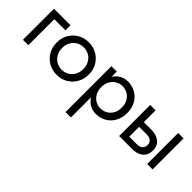

<svg xmlns="http://www.w3.org/2000/svg" viewBox="32 -1131 2012 2012"><g transform="rotate(45 1038.0 -125.0)"><path d="M325 -460V-385H160V0H80V-460Z M350 -230Q350 -300 381.5 -354Q413 -408 467 -439Q521 -470 588 -470Q656 -470 709.5 -439Q763 -408 794.5 -354Q826 -300 826 -230Q826 -161 794.5 -106.5Q763 -52 709.5 -21Q656 10 588 10Q521 10 467 -21Q413 -52 381.5 -106.5Q350 -161 350 -230ZM431 -230Q431 -182 451.5 -145Q472 -108 507.5 -86.5Q543 -65 588 -65Q633 -65 668.5 -86.5Q704 -108 724.5 -145Q745 -182 745 -230Q745 -278 724.5 -315.5Q704 -353 668.5 -374Q633 -395 588 -395Q543 -395 507.5 -374Q472 -353 451.5 -315.5Q431 -278 431 -230Z M931 220V-460H1011V-381Q1033 -418 1068 -441Q1111 -470 1168 -470Q1231 -470 1282.5 -441Q1334 -412 1365 -358.5Q1396 -305 1396 -230Q1396 -156 1365 -102Q1334 -48 1282.5 -19Q1231 10 1168 10Q1111 10 1068 -19Q1033 -42 1011 -80V220ZM1315 -230Q1315 -283 1293.5 -320Q1272 -357 1236.5 -376Q1201 -395 1158 -395Q1123 -395 1089 -376Q1055 -357 1033 -320Q1011 -283 1011 -230Q1011 -177 1033 -140Q1055 -103 1089 -84Q1123 -65 1158 -65Q1201 -65 1236.5 -84Q1272 -103 1293.5 -140Q1315 -177 1315 -230Z M2001 -460V0H1921V-460ZM1586 -460V-286H1696Q1767 -286 1815.5 -251.5Q1864 -217 1864 -143Q1864 -94 1842 -62Q1820 -30 1782 -15Q1744 0 1696 0H1506V-460ZM1586 -70H1696Q1725 -70 1744.5 -78.5Q1764 -87 1774 -103.5Q1784 -120 1784 -143Q1784 -178 1762 -197Q1740 -216 1696 -216H1586Z"/></g></svg>

Font: Jost
Style: Regular
Weight: 400
Version: Version 3.710